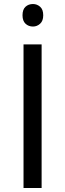

<svg xmlns="http://www.w3.org/2000/svg" viewBox="-20 -935 325 955"><path d="M97 0V-714H187V0ZM144 -915Q164 -915 179.5 -901.5Q195 -888 195 -859Q195 -831 179.5 -817Q164 -803 144 -803Q122 -803 107 -817Q92 -831 92 -859Q92 -888 107 -901.5Q122 -915 144 -915Z"/></svg>

Font: Noto IKEA Simplified Chinese
Style: Regular
Weight: 400
Designer: Monotype Design Team
Foundry: Monotype Imaging Inc.
Version: Version 1.100